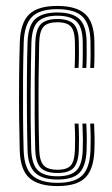

<svg xmlns="http://www.w3.org/2000/svg" viewBox="-20 -627 380 654"><path d="M175.8 6.8Q112.2 6.8 80.9 -20Q49.5 -46.8 47.2 -114.5Q45.8 -163.5 45.1 -229.2Q44.5 -295 45.1 -362.5Q45.8 -430 47.5 -484Q49.8 -549.2 79.1 -578Q108.5 -606.8 175 -606.8Q239.2 -606.8 269.8 -579.6Q300.2 -552.5 301.5 -486.2Q301.8 -468 301.8 -443.4Q301.8 -418.8 300.5 -395.5H287.2Q288.5 -416.8 288.6 -441.1Q288.8 -465.5 288.2 -485.8Q287 -545 260.9 -570.4Q234.8 -595.8 175 -595.8Q114.5 -595.8 88.6 -569.1Q62.8 -542.5 60.8 -483.2Q59 -428.5 58.5 -362.2Q58 -296 58.5 -231.1Q59 -166.2 60.5 -115.5Q62.2 -54.5 90.1 -29.4Q118 -4.2 175.8 -4.2Q234.5 -4.2 260.2 -29.6Q286 -55 288.2 -115Q289 -134.5 288.9 -155.6Q288.8 -176.8 287.2 -206H300.5Q301.8 -182.8 302.1 -161.2Q302.5 -139.8 301.5 -114.5Q299 -49.8 270.2 -21.5Q241.5 6.8 175.8 6.8ZM175.8 -15.5Q123.5 -15.5 99.4 -38.9Q75.2 -62.2 73.8 -116Q72.2 -169.5 71.8 -236.4Q71.2 -303.2 71.8 -368.5Q72.2 -433.8 73.8 -482.5Q75.8 -540.8 100.5 -562.6Q125.2 -584.5 175 -584.5Q227.2 -584.5 250.6 -562.1Q274 -539.8 275 -485.2Q275.2 -467.5 275.2 -444.2Q275.2 -421 274 -395.5H260.8Q262 -422 262 -445.5Q262 -469 261.8 -485Q261 -534.8 240.4 -554.1Q219.8 -573.5 175 -573.5Q131.2 -573.5 110 -554Q88.8 -534.5 87 -481.8Q86 -451.2 85.4 -407Q84.8 -362.8 84.4 -312.2Q84 -261.8 84.5 -211.5Q85 -161.2 86.2 -118.8Q88 -67 109 -46.8Q130 -26.5 175.8 -26.5Q220.5 -26.5 240.2 -46.2Q260 -66 261.8 -115.5Q262.5 -134 262.4 -155.1Q262.2 -176.2 260.8 -206H274Q275.5 -174.5 275.6 -154.4Q275.8 -134.2 275 -115.5Q272.8 -61 250.5 -38.2Q228.2 -15.5 175.8 -15.5ZM175.8 -37.8Q136.5 -37.8 118.9 -55.2Q101.2 -72.8 100 -119Q98.5 -169.5 98.1 -233.6Q97.8 -297.8 98.2 -362.8Q98.8 -427.8 100.2 -481Q101.8 -527.5 119.2 -544.9Q136.8 -562.2 175 -562.2Q214.2 -562.2 231.1 -545Q248 -527.8 248.5 -484Q248.8 -466.2 248.8 -444.4Q248.8 -422.5 247.5 -395.5H234.2Q235.5 -423.2 235.5 -445.1Q235.5 -467 235.2 -483.8Q234.8 -520.5 221.9 -535.9Q209 -551.2 175 -551.2Q142.2 -551.2 128.4 -536Q114.5 -520.8 113.5 -480.5Q112.2 -433 111.6 -371.2Q111 -309.5 111.4 -243.8Q111.8 -178 113.5 -118.8Q114.5 -80 128.1 -64.4Q141.8 -48.8 175.8 -48.8Q209.2 -48.8 221.8 -64.2Q234.2 -79.8 235.2 -117.2Q235.8 -136.8 235.8 -156.4Q235.8 -176 234.2 -206H247.5Q249 -176.8 249.1 -155.4Q249.2 -134 248.5 -117Q247 -73 230.9 -55.4Q214.8 -37.8 175.8 -37.8Z"/></svg>

Font: Big Shoulders Inline Display
Style: Regular
Weight: 400
Designer: Patric King
Foundry: XO Type Co
Version: Version 1.000